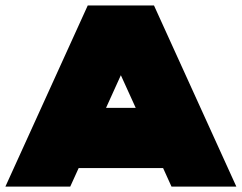

<svg xmlns="http://www.w3.org/2000/svg" viewBox="-25 -693 898 713"><path d="M546.9 -672.6H300.8L-5 0H235.8L267.1 -68.8H580.7L611.9 0H852.7ZM368.8 -292.4 423.8 -413.7 479 -292.4Z"/></svg>

Font: JUMBOTRON
Style: Regular
Weight: 400
Designer: Ian Langley
Foundry: Ian Langley
Version: Version 1.005;Fontself Maker 3.5.8